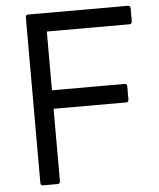

<svg xmlns="http://www.w3.org/2000/svg" viewBox="-54 -798 718 869"><g transform="rotate(-5 304.5 -363.0)"><path d="M172 25C180 25 184 21 184 13V-316H514C521 -316 525 -321 525 -328V-389C525 -396 521 -400 514 -400H184V-667H559C567 -667 571 -672 571 -679V-740C571 -747 567 -751 559 -751H107C99 -751 95 -747 95 -740V13C95 21 99 25 107 25Z"/></g></svg>

Font: LINE Seed JP_OTF Regular
Style: Regular
Weight: 400
Designer: LY Corporation & Fontrix & Fontworks
Version: Version 1.002